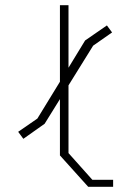

<svg xmlns="http://www.w3.org/2000/svg" viewBox="-20 -720 482 740"><path d="M416 -27V0H320L211 -121V-338L152 -243L70 -185L50 -212L124 -263L211 -405V-700H244V-459L308 -564L392 -622L412 -595L339 -544L244 -391V-130L336 -27Z"/></svg>

Font: Turret Road ExtraLight
Style: Regular
Weight: 275
Designer: Noponies
Foundry: Noponies
Version: Version 1.001; ttfautohint (v1.8)